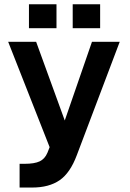

<svg xmlns="http://www.w3.org/2000/svg" viewBox="-20 -692 598 882"><path d="M314 -672.5H440V-562.5H314ZM113 -672.5H239.5V-562.5H113ZM70 60.5H93Q138.5 60.5 162.2 49.2Q186 38 198 9.5L208 -16L17.5 -500H146L277.5 -138.5L402.5 -500H530L333 20.5Q302.5 102.5 253.8 136Q205 169.5 128 169.5H70Z"/></svg>

Font: Overused Grotesk SemiBold
Style: Regular
Weight: 610
Version: Version 0.004